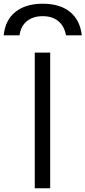

<svg xmlns="http://www.w3.org/2000/svg" viewBox="-84 -1013 460 1033"><path d="M146 -993Q238 -993 292.5 -949Q347 -905 356 -823H271Q262 -873 229.5 -899.5Q197 -926 146 -926Q94 -926 61 -899.5Q28 -873 21 -823H-64Q-56 -905 -1 -949Q54 -993 146 -993ZM103 0V-730H186V0Z"/></svg>

Font: M PLUS 2
Style: Regular
Weight: 400
Designer: Coji Morishita
Foundry: UNDERFOREST DESIGN
Version: Version 1.001